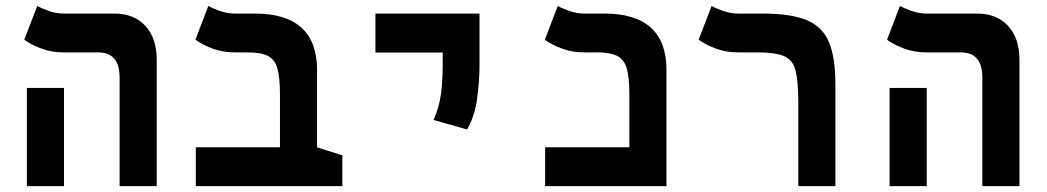

<svg xmlns="http://www.w3.org/2000/svg" viewBox="-20 -632 3556 652"><path d="M386.2 0V-368.2Q386.2 -454.1 313.5 -454.1H197.3Q155.8 -454.1 121.3 -466.8Q86.9 -479.5 62.5 -497.1L106.4 -611.8Q117.7 -605 143.8 -595.5Q169.9 -585.9 196.8 -585.9H368.2Q435.1 -585.9 473.6 -544.2Q512.2 -502.4 512.2 -428.2V0ZM71.3 0V-333.5H197.3V0Z M1142.6 -104.5V0H645V-131.8H1056.2ZM1056.6 -395V0H930.7V-311.5Q930.7 -369.1 921.9 -399.9Q913.1 -430.7 889.2 -442.4Q865.2 -454.1 819.8 -454.1H778.3Q736.8 -454.1 702.4 -466.8Q668 -479.5 643.6 -497.1L687.5 -611.8Q698.7 -605 724.9 -595.5Q751 -585.9 777.8 -585.9H846.2Q951.2 -585.9 1003.9 -537.8Q1056.6 -489.7 1056.6 -395Z M1565.9 -192.4 1452.1 -224.6Q1471.2 -266.6 1477.3 -312Q1483.4 -357.4 1483.4 -414.1V-585.9H1608.4V-414.1Q1608.4 -357.4 1600.1 -296.6Q1591.8 -235.8 1565.9 -192.4ZM1254.9 -453.6V-585.9H1608.4V-453.6Z M2117.2 0V-312Q2117.2 -369.6 2108.2 -400.1Q2099.1 -430.7 2075.2 -442.4Q2051.3 -454.1 2006.3 -454.1H1964.8Q1923.3 -454.1 1888.9 -466.8Q1854.5 -479.5 1830.1 -497.1L1874 -611.8Q1885.3 -605 1911.4 -595.5Q1937.5 -585.9 1964.4 -585.9H2032.7Q2137.7 -585.9 2190.4 -537.8Q2243.2 -489.7 2243.2 -395V0ZM1831.1 0V-131.8H2243.2V0Z M2816.9 -345.2V0H2690.9V-285.2Q2690.9 -356 2681.6 -392.3Q2672.4 -428.7 2642.8 -441.4Q2613.3 -454.1 2552.2 -454.1H2487.3Q2445.8 -454.1 2411.4 -466.8Q2377 -479.5 2352.5 -497.1L2396.5 -611.8Q2407.7 -605 2433.8 -595.5Q2460 -585.9 2486.8 -585.9H2570.3Q2666 -585.9 2719.7 -563.5Q2773.4 -541 2795.2 -488.5Q2816.9 -436 2816.9 -345.2Z M3315.9 0V-368.2Q3315.9 -454.1 3243.2 -454.1H3127Q3085.4 -454.1 3051 -466.8Q3016.6 -479.5 2992.2 -497.1L3036.1 -611.8Q3047.4 -605 3073.5 -595.5Q3099.6 -585.9 3126.5 -585.9H3297.9Q3364.7 -585.9 3403.3 -544.2Q3441.9 -502.4 3441.9 -428.2V0ZM3001 0V-333.5H3127V0Z"/></svg>

Font: Cascadia Code
Style: Regular
Weight: 400
Monospace: yes
Designer: Aaron Bell
Foundry: Saja Typeworks
Version: Version 2106.017